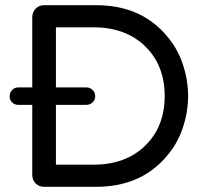

<svg xmlns="http://www.w3.org/2000/svg" viewBox="-20 -718 797 738"><path d="M350 -698Q517 -698 616 -586Q660 -537 681.5 -474.5Q703 -412 703 -349Q703 -286 681.5 -223.5Q660 -161 616 -112Q517 0 350 0H149Q130 0 117 -13Q104 -26 104 -45V-315H50Q36 -315 26.5 -324.5Q17 -334 17 -348Q17 -362 26.5 -372Q36 -382 50 -382H104V-652Q104 -671 117 -684.5Q130 -698 149 -698ZM339 -85Q463 -85 538 -158Q613 -231 613 -349Q613 -467 538 -540Q463 -613 339 -613H195V-382H312Q326 -382 336 -372Q346 -362 346 -348Q346 -334 336 -324.5Q326 -315 312 -315H195V-85Z"/></svg>

Font: Varela Round
Style: Regular
Weight: 400
Designer: Joe Prince
Foundry: Joe Prince
Version: Version 1.000